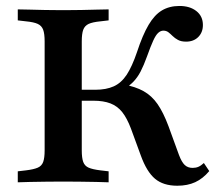

<svg xmlns="http://www.w3.org/2000/svg" viewBox="-20 -602 735 634"><path d="M178.2 -2.4Q154.8 -2.4 128.6 -2Q102.4 -1.6 79 -1.2Q55.6 -0.8 38.7 0V-36.3L66.1 -39.5Q91.9 -42.7 104.8 -48.4Q117.7 -54 122.6 -67.3Q127.4 -80.6 127.4 -105.6V-465.3Q127.4 -490.3 122.6 -503.6Q117.7 -516.9 104.8 -523Q91.9 -529 66.1 -531.5L38.7 -534.7V-571Q55.6 -571 79 -570.2Q102.4 -569.4 128.6 -569Q154.8 -568.5 178.2 -568.5H187.9H199.2Q222.6 -568.5 248.8 -569Q275 -569.4 298.8 -570.2Q322.6 -571 338.7 -571V-534.7L311.3 -531.5Q285.5 -529 272.6 -523Q259.7 -516.9 254.8 -503.6Q250 -490.3 250 -465.3V-105.6Q250 -80.6 254.8 -67.3Q259.7 -54 272.6 -48.4Q285.5 -42.7 311.3 -39.5L338.7 -36.3V0Q322.6 -0.8 298.8 -1.2Q275 -1.6 248.8 -2Q222.6 -2.4 199.2 -2.4H187.9ZM565.3 11.3Q519.4 11.3 491.9 -11.7Q464.5 -34.7 445.2 -87.9L412.1 -178.2Q399.2 -212.1 383.5 -231.9Q367.7 -251.6 344.8 -260.5Q321.8 -269.4 288.7 -269.4H227.4V-305.6H294.4Q330.6 -305.6 355.6 -316.9Q380.6 -328.2 398.4 -355.2Q416.1 -382.3 432.3 -429.8Q450.8 -486.3 470.6 -519.8Q490.3 -553.2 514.9 -567.7Q539.5 -582.3 572.6 -582.3Q607.3 -582.3 628.6 -565.3Q650 -548.4 650 -519.4Q650 -495.2 634.7 -479.8Q619.4 -464.5 594.4 -464.5Q578.2 -464.5 567.7 -470.2Q557.3 -475.8 550 -483.1Q542.7 -490.3 535.9 -495.6Q529 -500.8 519.4 -500.8Q510.5 -500.8 502.4 -493.5Q494.4 -486.3 485.9 -467.7Q477.4 -449.2 465.3 -415.3Q454.8 -386.3 444.4 -366.1Q433.9 -346 420.6 -332.3Q407.3 -318.5 389.5 -308.1L386.3 -323.4Q427.4 -316.1 454.4 -300.8Q481.5 -285.5 500.4 -258.1Q519.4 -230.6 536.3 -185.5L571 -90.3Q579.8 -66.9 589.9 -57.3Q600 -47.6 616.1 -47.6Q626.6 -47.6 635.1 -51.2Q643.5 -54.8 653.2 -63.7L671 -37.1Q650 -12.1 624.6 -0.4Q599.2 11.3 565.3 11.3Z"/></svg>

Font: Playfair 9pt
Style: Bold
Weight: 700
Designer: Claus Eggers Sørensen
Foundry: Claus Eggers Sørensen
Version: Version 2.203